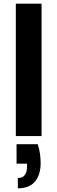

<svg xmlns="http://www.w3.org/2000/svg" viewBox="-20 -740 311 1044"><path d="M66 0V-720H206V0ZM77 284V228Q127 228 127 165V150H70V44H185Q194 71 197.5 97Q201 123 201 146Q201 211 170 247.5Q139 284 77 284Z"/></svg>

Font: DM Sans ExtraBold
Style: Regular
Weight: 800
Designer: Colophon Foundry, Jonny Pinhorn
Foundry: Colophon Foundry
Version: Version 4.004; ttfautohint (v1.8.4.7-5d5b)